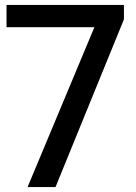

<svg xmlns="http://www.w3.org/2000/svg" viewBox="-20 -760 554 780"><path d="M92 0 363.5 -649.5H6.5V-740H483.5V-681.5L205.5 0Z"/></svg>

Font: Encode Sans SemiExpanded SemiExpanded Medium
Style: Regular
Weight: 500
Width: 6
Designer: Multiple Designers
Foundry: Impallari Type
Version: Version 3.000; ttfautohint (v1.8.3) -l 8 -r 50 -G 200 -x 14 